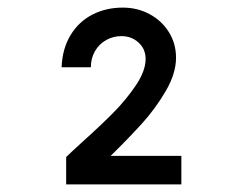

<svg xmlns="http://www.w3.org/2000/svg" viewBox="-20 -885 640 505"><path d="M197 -512Q245.5 -555.5 279 -589.5Q312.5 -623.5 337.8 -661.2Q363 -699 363 -730Q363 -756 344.5 -773Q326 -790 299 -790Q278 -790 259.5 -779.8Q241 -769.5 230 -750.8Q219 -732 219 -708H142Q144 -757 165.5 -792.5Q187 -828 222.8 -846.5Q258.5 -865 303 -865Q341.5 -865 373.5 -847.8Q405.5 -830.5 424.2 -800.5Q443 -770.5 443 -733Q443 -692 416.2 -646Q389.5 -600 353.8 -560.5Q318 -521 271 -475H457V-400H154V-472Q163 -481 197 -512Z"/></svg>

Font: JuliaMono Latin
Style: Regular
Weight: 400
Monospace: yes
Designer: cormullion
Foundry: corm
Version: Version 0.049; ttfautohint (v1.8.4)